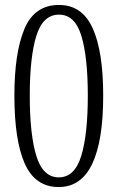

<svg xmlns="http://www.w3.org/2000/svg" viewBox="-20 -744 474 774"><path d="M217 10Q122 10 80 -84Q38 -178 38 -359Q38 -531 78.5 -627.5Q119 -724 218 -724Q311 -724 353.5 -630.5Q396 -537 396 -358Q396 -176 351.5 -83Q307 10 217 10ZM217 -29Q281 -29 307.5 -115.5Q334 -202 334 -358Q334 -514 308 -599.5Q282 -685 218 -685Q153 -685 126.5 -599.5Q100 -514 100 -358Q100 -202 126.5 -115.5Q153 -29 217 -29Z"/></svg>

Font: Noto Serif Ethiopic ExtraCondensed Light
Style: Regular
Weight: 300
Width: 2
Designer: Monotype Design Team
Foundry: Monotype Imaging Inc.
Version: Version 2.102; ttfautohint (v1.8.4.7-5d5b)